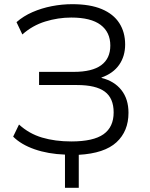

<svg xmlns="http://www.w3.org/2000/svg" viewBox="-20 -733 720 919"><path d="M291 166V7Q210 4 145.5 -18.5Q81 -41 43 -79L71 -137Q119 -93 181.5 -74.5Q244 -56 321 -56Q427 -56 475.5 -90.5Q524 -125 524 -195Q524 -263 481.5 -294.5Q439 -326 349 -326H167V-389H333Q421 -389 464.5 -421Q508 -453 508 -515Q508 -579 461.5 -614Q415 -649 321 -649Q258 -649 196.5 -630Q135 -611 87 -568L59 -627Q92 -656 135.5 -675Q179 -694 228 -703.5Q277 -713 326 -713Q411 -713 467 -689.5Q523 -666 551 -622.5Q579 -579 579 -520Q579 -464 550.5 -423Q522 -382 466 -362V-360Q527 -345 561 -302Q595 -259 595 -193Q595 -105 537.5 -52Q480 1 357 8V166Z"/></svg>

Font: Nunito Sans 7pt Light
Style: Regular
Weight: 300
Designer: Vernon Adams
Foundry: Vernon Adams
Version: Version 3.101;gftools[0.9.27]